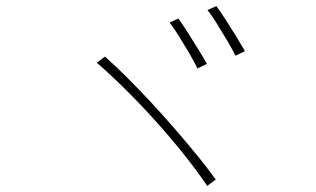

<svg xmlns="http://www.w3.org/2000/svg" viewBox="-20 -739 1040 631"><path d="M566 -678Q578 -662 595.5 -634.5Q613 -607 631 -578Q649 -549 660 -529L629 -514Q619 -535 602 -564Q585 -593 567.5 -621Q550 -649 537 -665ZM691 -719Q703 -703 720.5 -676Q738 -649 755.5 -620.5Q773 -592 785 -571L754 -556Q743 -578 726 -606.5Q709 -635 692 -662.5Q675 -690 662 -706ZM325 -553Q360 -522 398.5 -483.5Q437 -445 477 -402Q517 -359 555 -315Q593 -271 627.5 -229Q662 -187 689 -149L661 -128Q628 -177 584.5 -231.5Q541 -286 492 -340.5Q443 -395 393 -444.5Q343 -494 298 -533Z"/></svg>

Font: Noto Sans JP Thin Thin
Style: Regular
Weight: 250
Version: Version 2.004-H2;hotconv 1.0.118;makeotfexe 2.5.65603